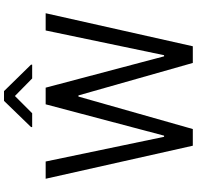

<svg xmlns="http://www.w3.org/2000/svg" viewBox="-32 -941 973 949"><g transform="rotate(-90 454.5 -466.5)"><path d="M130.7 -727.3 252.8 -142H258.5L413.4 -727.3H495.7L650.6 -142H656.2L778.4 -727.3H863.6L700.3 0H617.9L457.4 -565.3H451.7L291.2 0H208.8L45.5 -727.3ZM369.3 -794 454.5 -879.3 541.2 -794H609.4V-799.7L478.7 -933.2H430.4L301.1 -799.7V-794Z"/></g></svg>

Font: Interface
Style: Regular
Weight: 400
Designer: Rasmus Andersson
Foundry: rsms
Version: Version 1.8